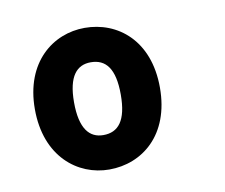

<svg xmlns="http://www.w3.org/2000/svg" viewBox="-51 -818 559 478"><g transform="rotate(-10 228.5 -579.0)"><path d="M190 -400C273 -400 349 -459 349 -579C349 -699 273 -758 190 -758C110 -758 33 -699 33 -580C33 -460 110 -400 190 -400ZM190 -487C155 -487 132 -513 132 -580C132 -646 155 -671 190 -671C228 -671 250 -645 250 -579C250 -513 228 -487 190 -487Z"/></g></svg>

Font: Glow Sans TC Compressed
Style: Bold
Weight: 700
Width: 2
Designer: Ryoko NISHIZUKA (kana, bopomofo & ideographs); Paul D. Hunt (Latin, Greek & Cyrillic); Sandoll Communications, Soo-young
Version: Version 0.93